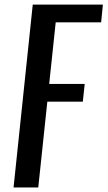

<svg xmlns="http://www.w3.org/2000/svg" viewBox="-20 -830 476 850"><path d="M40 0 125 -809.6H435.5L427.7 -731H226.6L197.8 -458.5H355L346.7 -379.9H189.5L149.4 0Z"/></svg>

Font: Oswald
Style: Regular
Weight: 400
Designer: Vernon Adams
Foundry: Vernon Adams
Version: 3.0; ttfautohint (v0.94.23-7a4d-dirty) -l 8 -r 50 -G 200 -x 